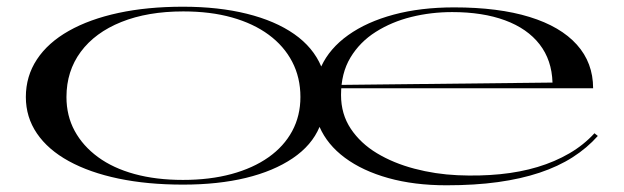

<svg xmlns="http://www.w3.org/2000/svg" viewBox="-20 -535 1860 572"><path d="M525 15Q419 15 333 -3Q247 -21 185 -55Q123 -89 90 -137.5Q57 -186 57 -246Q57 -308 90 -358Q123 -408 185 -443Q247 -478 333 -496.5Q419 -515 525 -515Q631 -515 715.5 -494Q800 -473 856.5 -433.5Q913 -394 937 -337Q962 -391 1017.5 -430.5Q1073 -470 1153 -491.5Q1233 -513 1333 -513Q1465 -513 1557.5 -484.5Q1650 -456 1698.5 -402Q1747 -348 1747 -272H988V-282L1626 -289Q1624 -356 1587.5 -403Q1551 -450 1484.5 -474.5Q1418 -499 1327 -499Q1264 -499 1205.5 -484.5Q1147 -470 1099.5 -440Q1052 -410 1024 -363.5Q996 -317 996 -252Q996 -195 1025 -151.5Q1054 -108 1103 -78.5Q1152 -49 1214.5 -32.5Q1277 -16 1343 -13Q1409 -10 1469.5 -16Q1530 -22 1581.5 -37.5Q1633 -53 1676 -78Q1719 -103 1751 -138L1761 -130Q1729 -94 1686 -66.5Q1643 -39 1587.5 -20.5Q1532 -2 1463.5 7.5Q1395 17 1310 17Q1214 17 1137 -4.5Q1060 -26 1007.5 -65Q955 -104 932 -157Q909 -102 852 -63.5Q795 -25 712.5 -5Q630 15 525 15ZM525 1Q605 1 669.5 -16.5Q734 -34 780 -66.5Q826 -99 850.5 -144.5Q875 -190 875 -246Q875 -304 850.5 -351Q826 -398 780.5 -431.5Q735 -465 671 -483Q607 -501 526 -501Q420 -501 341.5 -469.5Q263 -438 220.5 -380.5Q178 -323 178 -246Q178 -190 202.5 -145Q227 -100 272 -67Q317 -34 381 -16.5Q445 1 525 1Z"/></svg>

Font: Kalnia Expanded Light
Style: Regular
Weight: 300
Width: 7
Designer: Frida Medrano
Foundry: Frida Medrano
Version: Version 1.105